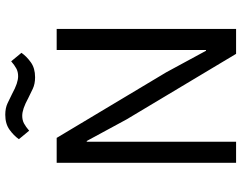

<svg xmlns="http://www.w3.org/2000/svg" viewBox="-116 -822 938 747"><g transform="rotate(-90 353.5 -449.0)"><path d="M262 -426 178 -581H175V0H93V-698H190L445 -272L529 -117H532V-698H614V0H517ZM426 -782Q400 -782 381 -791Q362 -800 346 -808Q322 -821 305.5 -826.5Q289 -832 276 -832Q259 -832 246 -825Q233 -818 218 -805L185 -845Q199 -865 222 -881.5Q245 -898 280 -898Q306 -898 325 -889Q344 -880 360 -872Q384 -859 400.5 -853.5Q417 -848 430 -848Q447 -848 460 -855Q473 -862 488 -875L521 -835Q507 -815 484 -798.5Q461 -782 426 -782Z"/></g></svg>

Font: IBM Plex Sans Devanagari
Style: Regular
Weight: 400
Designer: Mike Abbink, Paul van der Laan, Pieter van Rosmalen, Erin McLaughlin
Foundry: Bold Monday
Version: Version 1.1